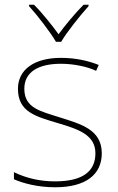

<svg xmlns="http://www.w3.org/2000/svg" viewBox="-20 -834 498 813"><path d="M217 -657H239C263 -698 318 -767 355 -808V-814H334C297 -777 256 -727 228 -689C200 -727 161 -777 124 -814H103V-808C140 -767 193 -698 217 -657ZM411 -185C411 -286 321 -309 233 -337C152 -363 83 -376 83 -458C83 -529 142 -564 238 -564C291 -564 350 -552 387 -534L398 -559C356 -576 301 -589 238 -589C126 -589 56 -540 56 -458C56 -360 131 -341 224 -313C312 -287 384 -263 384 -185C384 -111 334 -66 213 -66C151 -66 92 -79 39 -105V-75C77 -58 140 -41 213 -41C345 -41 411 -96 411 -185Z"/></svg>

Font: Noto Sans Tamil UI Thin
Style: Regular
Weight: 100
Designer: Jelle Bosma - Monotype Design Team
Foundry: Monotype Imaging Inc.
Version: Version 2.004